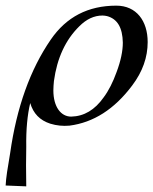

<svg xmlns="http://www.w3.org/2000/svg" viewBox="-52 -438 543 680"><path d="M416 -135C453 -184 471 -235 471 -289C471 -364 431 -418 360 -418C260 -418 183 -378 128 -298C55 -192 7 -58 -16 104C-25 156 -31 194 -32 219L41 222C40 169 40 123 41 82C40 21 45 -31 55 -73C66 -36 89 -12 126 0C149 7 171 9 194 7C279 -4 353 -51 416 -135ZM383 -287C383 -258 376 -223 361 -183C348 -147 333 -117 315 -93C284 -49 246 -26 200 -25C164 -25 137 -59 137 -118C137 -129 138 -140 139 -151C150 -232 180 -297 229 -345C254 -370 281 -383 311 -383C317 -383 322 -382 327 -381C364 -371 382 -340 383 -287Z"/></svg>

Font: GFS Pyrsos
Style: Regular
Weight: 400
Designer: George Matthiopoulos
Foundry: George Matthiopoulos
Version: Version 1.0